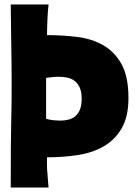

<svg xmlns="http://www.w3.org/2000/svg" viewBox="-20 -838 602 858"><path d="M186 -307Q204 -302 221 -300.5Q238 -299 250 -299Q269 -299 286.5 -303.5Q304 -308 317 -319Q330 -330 337.5 -349Q345 -368 345 -397Q345 -427 336.5 -446Q328 -465 314 -476Q300 -487 281.5 -491Q263 -495 243 -495Q229 -495 215 -493.5Q201 -492 186 -490ZM197 -818Q195 -801 193.5 -780.5Q192 -760 191.5 -740.5Q191 -721 190.5 -705Q190 -689 190 -681Q259 -681 324.5 -673Q390 -665 441 -636Q492 -607 523 -551.5Q554 -496 554 -400Q554 -317 524 -265Q494 -213 443.5 -184Q393 -155 327 -145Q261 -135 190 -135Q190 -112 190 -100Q190 -88 190.5 -80.5Q191 -73 191.5 -68.5Q192 -64 192.5 -56.5Q193 -49 194 -36Q195 -23 197 0H28Q28 -109 28.5 -177.5Q29 -246 30 -290Q31 -334 31.5 -363Q32 -392 32 -423Q32 -453 32 -483.5Q32 -514 31.5 -557.5Q31 -601 30 -663Q29 -725 28 -818Z"/></svg>

Font: Ranchers
Style: Regular
Weight: 400
Designer: Pablo Impallari, Brenda Gallo
Foundry: Pablo Impallari, Brenda Gallo
Version: Version 1.000; ttfautohint (v0.8) -G 200 -r 50